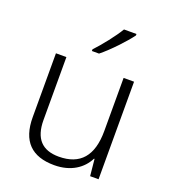

<svg xmlns="http://www.w3.org/2000/svg" viewBox="-140 -870 877 984"><g transform="rotate(20 298.0 -378.0)"><path d="M435 -758V-766H367C341 -722 287 -654 250 -615V-606H289C339 -646 405 -717 435 -758ZM507 -532H450V-242C450 -107 392 -39 275 -39C185 -39 138 -87 138 -189V-532H81V-184C81 -53 145 10 268 10C359 10 420 -33 449 -91H452L461 0H507Z"/></g></svg>

Font: Noto Sans Sinhala UI Light
Style: Regular
Weight: 300
Designer: Jelle Bosma - Monotype Design Team
Foundry: Monotype Imaging Inc.
Version: Version 2.006